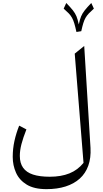

<svg xmlns="http://www.w3.org/2000/svg" viewBox="-20 -1058 710 1318"><path d="M537.9 -843.9Q544.9 -876.5 551.6 -898.3Q558.2 -920 567.2 -935.7Q576.1 -951.4 589.9 -965.9Q603.7 -980.4 624.4 -998.8L606.6 -1037.5Q577.4 -1007 561.5 -986.9Q545.6 -966.9 536.8 -945.7Q528 -924.5 520.8 -890.2Q513.7 -924.7 504.9 -946Q496.1 -967.2 480.2 -987.2Q464.3 -1007.2 435 -1037.5L417.1 -998.8Q438 -980.5 451.8 -966.2Q465.6 -951.9 474.5 -935.7Q483.4 -919.6 490.3 -896.5Q497.2 -873.4 504.7 -838.5ZM558.1 -742.5 493 -689.8 553.3 60Q513.7 109.1 456.5 132.2Q399.3 155.2 321.7 155.2Q252.2 155.2 206.8 140.3Q161.3 125.4 138.7 93.6Q116.1 61.8 116.1 12.3Q116.1 -25.9 127.4 -69.1Q138.6 -112.2 161.3 -169.6L111.7 -195.5Q91 -144.1 79.2 -90.7Q67.4 -37.3 67.4 19Q67.4 77.4 90.1 127.9Q112.8 178.5 163.6 209.4Q214.4 240.4 298.9 240.4Q372.2 240.4 430 222.1Q487.9 203.7 527.5 168Q567.1 132.2 586.1 79.4Q605.1 26.5 601.3 -43Z"/></svg>

Font: Pinar-VF-FD
Style: Regular
Weight: 300
Designer: Amin Abedi
Version: Version 3.0